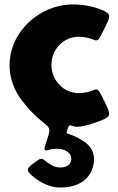

<svg xmlns="http://www.w3.org/2000/svg" viewBox="-20 -548 531 862"><path d="M182 125C187 129 187 128 199 125C207 122 220 120 238 120C266 120 300 134 300 165C300 184 287 204 250 204C227 204 207 192 192 181C166 160 167 158 132 184C97 210 93 217 139 253C167 273 205 294 250 294C361 294 402 228 402 165C402 131 384 105 358 88C286 40 273 62 281 39C289 15 289 14 298 15C307 15 318 39 436 -8C480 -26 478 -33 449 -93C420 -152 419 -151 396 -142C381 -136 360 -130 333 -130C266 -130 211 -186 211 -257C211 -327 266 -383 333 -383C360 -383 381 -377 396 -371C419 -362 420 -361 449 -420C478 -478 480 -485 436 -504C407 -516 364 -528 307 -528C158 -528 23 -406 23 -255C23 -196 44 -141 79 -96C179 32 215 2 197 61C178 119 177 121 182 125Z"/></svg>

Font: Hussar Print
Style: Bold
Weight: 700
Foundry: Cannot Into Space Fonts
Version: Version 2.00